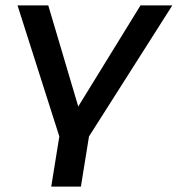

<svg xmlns="http://www.w3.org/2000/svg" viewBox="-20 -512 659 712"><path d="M170 180 200 -6 45 -492H159L277 -94H256L501 -492H619L310 -6L280 180Z"/></svg>

Font: Nunito Sans 10pt SemiExpanded SemiBold
Style: Italic
Weight: 600
Width: 6
Italic angle: -9°
Designer: Vernon Adams
Foundry: Vernon Adams
Version: Version 3.101;gftools[0.9.27]